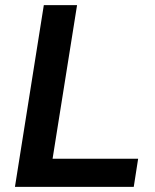

<svg xmlns="http://www.w3.org/2000/svg" viewBox="-20 -725 600 745"><path d="M38 0 150 -705H279L184 -109H516L499 0Z"/></svg>

Font: Mulish ExtraLight
Style: Bold Italic
Weight: 700
Italic angle: -9°
Version: Version 3.603